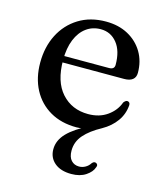

<svg xmlns="http://www.w3.org/2000/svg" viewBox="-106 -560 733 860"><g transform="rotate(15 260.5 -130.0)"><path d="M105.3 -252.9V-282.6H345.6Q370.7 -282.6 370.7 -304.1Q370.7 -368.7 341.4 -404.8Q312.2 -441 265.7 -441Q227.8 -441 198.9 -419.8Q170 -398.6 153.9 -359.2Q137.7 -319.7 137.7 -263.9Q137.7 -164.2 185 -111.6Q232.2 -59 308.3 -59Q360.1 -59 396.6 -84.9Q433.1 -110.8 447 -149.9Q456.1 -161.5 463.8 -160.9Q469.2 -160.7 472.8 -156.9Q476.4 -153.1 476.4 -145.9Q473.7 -104.2 449.8 -70.6Q425.8 -36.9 385.6 -14.3Q334.5 13.4 306.9 45Q279.2 76.7 279.2 117.9Q279.2 148.1 293.4 163.2Q307.5 178.4 329.6 178.4Q344.9 178.4 358.6 170.7Q372.3 163.1 380.6 149.8Q384.9 144.8 388.7 142.8Q392.5 140.9 397.5 142.2Q402.4 143.2 405.7 148.3Q409 153.4 405 162.2Q397.9 184.4 371.4 202.1Q344.9 219.7 304.8 219.7Q255.3 219.7 227 195.8Q198.8 171.9 198.8 133Q198.8 92 231.5 57.9Q264.1 23.8 332 -9.9L312.7 7Q298.4 9.9 289.3 10.9Q280.1 11.8 273.2 11.8Q202.7 11.8 150.7 -18.2Q98.6 -48.3 70.1 -102.1Q41.7 -155.9 41.7 -226.6Q41.7 -299.3 70.8 -356.5Q100 -413.7 153.6 -447Q207.3 -480.2 279.7 -480.2Q338.4 -480.2 382.5 -456.2Q426.6 -432.2 451.5 -390.4Q476.3 -348.6 476.3 -295.1Q476.3 -274.2 462.7 -263.5Q449.1 -252.9 423.7 -252.9Z"/></g></svg>

Font: Fraunces
Style: Regular
Weight: 900
Version: Version 1.000;[b76b70a41]